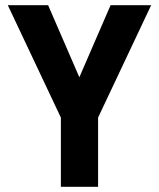

<svg xmlns="http://www.w3.org/2000/svg" viewBox="-20 -720 610 738"><path d="M214 -2H357V-268L561 -700H405L285 -423L165 -700H10L214 -268Z"/></svg>

Font: Vanilla Cream Black
Style: Regular
Weight: 900
Designer: Jeremy Tribby, Jinavaṁso
Foundry: Tribby Type
Version: Version 1.422;Glyphs 3.1.2 (3151)